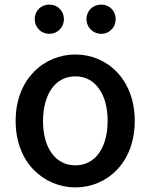

<svg xmlns="http://www.w3.org/2000/svg" viewBox="-20 -801 655 835"><path d="M127 -62C175 -13 240 14 308 14C444 14 566 -92 566 -275C566 -458 444 -564 308 -564C240 -564 175 -538 127 -488C79 -439 48 -367 48 -275C48 -184 79 -111 127 -62ZM410 -416C435 -382 448 -333 448 -275C448 -158 394 -82 308 -82C221 -82 167 -158 167 -275C167 -333 181 -382 205 -416C229 -450 265 -469 308 -469C351 -469 386 -450 410 -416ZM240 -673C251 -684 258 -700 258 -718C258 -753 231 -781 195 -781C157 -781 131 -753 131 -718C131 -700 138 -684 149 -673C160 -661 176 -654 195 -654C213 -654 229 -661 240 -673ZM465 -673C477 -684 483 -700 483 -718C483 -753 457 -781 420 -781C383 -781 356 -753 356 -718C356 -700 363 -684 374 -673C386 -661 402 -654 420 -654C439 -654 454 -661 465 -673Z"/></svg>

Font: GenSekiGothic2 TW M
Style: Regular
Weight: 500
Version: Version 2.100;PS 2.1;hotconv 16.6.51;makeotf.lib2.5.65220 DE